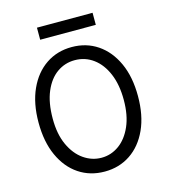

<svg xmlns="http://www.w3.org/2000/svg" viewBox="-130 -1000 981 1113"><g transform="rotate(-15 361.0 -444.0)"><path d="M659.1 -363.6Q659.1 -247.9 620.9 -164.1Q582.7 -80.3 515.4 -35.2Q448.2 9.9 360.8 9.9Q273.4 9.9 206.1 -35.2Q138.8 -80.3 100.7 -164.1Q62.5 -247.9 62.5 -363.6Q62.5 -478.7 100.7 -562.5Q138.8 -646.3 206.1 -691.8Q273.4 -737.2 360.8 -737.2Q448.2 -737.2 515.4 -691.8Q582.7 -646.3 620.9 -562.5Q659.1 -478.7 659.1 -363.6ZM573.9 -363.6Q573.9 -454.5 546 -520.8Q518.1 -587 469.3 -623Q420.5 -659.1 358 -659.1Q299 -659.1 251.4 -625.5Q203.8 -592 175.8 -526.1Q147.7 -460.2 147.7 -363.6Q147.7 -271.3 177.7 -206.1Q207.7 -141 256.9 -106.7Q306.1 -72.4 363.6 -72.4Q421.2 -72.4 468.9 -106.7Q516.7 -141 545.3 -206.1Q573.9 -271.3 573.9 -363.6ZM529.8 -897.7V-825.3H196V-897.7Z"/></g></svg>

Font: Interface
Style: Regular
Weight: 400
Designer: Rasmus Andersson
Foundry: rsms
Version: Version 1.8